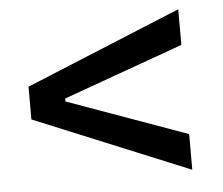

<svg xmlns="http://www.w3.org/2000/svg" viewBox="-42 -634 669 576"><g transform="rotate(-5 293.0 -346.5)"><path d="M514.6 -104.5 46.9 -296.9V-395.5L514.6 -587.9V-480.5L153.3 -350.6V-341.8L514.6 -211.9Z"/></g></svg>

Font: Cascadia Mono PL
Style: Regular
Weight: 400
Monospace: yes
Designer: Aaron Bell
Foundry: Saja Typeworks
Version: Version 2102.003